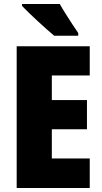

<svg xmlns="http://www.w3.org/2000/svg" viewBox="-20 -947 515 967"><path d="M432 0H64V-714H432V-567H241V-443H418V-296H241V-149H432ZM281 -927Q292 -907 310 -878.5Q328 -850 345.5 -823Q363 -796 374 -781V-767H253Q239 -779 216.5 -798.5Q194 -818 169.5 -841Q145 -864 124 -884Q103 -904 91 -917V-927Z"/></svg>

Font: Noto Sans Lao Condensed Black
Style: Regular
Weight: 900
Width: 3
Designer: Monotype Design Team
Foundry: Monotype Imaging Inc.
Version: Version 2.003; ttfautohint (v1.8.4.7-5d5b)